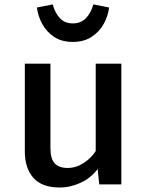

<svg xmlns="http://www.w3.org/2000/svg" viewBox="-20 -827 655 861"><path d="M206.2 -541.5V-163.1Q206.2 -114.9 225.4 -94.4Q244.6 -73.8 283.6 -73.8Q320.5 -73.8 354.9 -95.9Q389.2 -117.9 409.2 -149.7V-541.5H524.1V0H425.1L417.9 -69.2Q387.7 -28.7 341.5 -7.4Q295.4 13.8 247.2 13.8Q168.2 13.8 129.7 -29.5Q91.3 -72.8 91.3 -148.7V-541.5ZM306.2 -639Q255.9 -639 221.5 -662.3Q187.2 -685.6 168.5 -721.3Q149.7 -756.9 145.6 -793.3L216.4 -807.2Q226.7 -769.2 248.5 -745.6Q270.3 -722.1 306.2 -722.1Q342.6 -722.1 365.4 -745.6Q388.2 -769.2 398.5 -807.2L469.2 -793.3Q465.1 -756.9 445.9 -721.3Q426.7 -685.6 391.8 -662.3Q356.9 -639 306.2 -639Z"/></svg>

Font: Fira Code Medium
Style: Regular
Weight: 500
Designer: Carrois Corporate, Edenspiekermann AG, Nikita Prokopov
Foundry: Carrois Corporate, Edenspiekermann AG, Nikita Prokopov
Version: Version 6.002